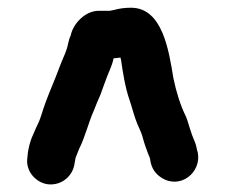

<svg xmlns="http://www.w3.org/2000/svg" viewBox="-20 -721 583 497"><path d="M319 -701C302 -701 289 -699 274 -695L264 -693H235C201 -693 169 -660 163 -629C160 -623 158 -616 156 -607C153 -590 145 -575 139 -560L132 -542C121 -512 109 -486 98 -456C91 -438 86 -416 78 -400C71 -386 69 -379 62 -364C57 -351 54 -338 52 -325L51 -314C45 -278 73 -248 104 -244C140 -240 169 -266 173 -298L175 -309C175 -312 176 -314 177 -316C180 -324 183 -331 185 -336C200 -365 209 -404 223 -435L231 -455C238 -470 243 -483 248 -498L255 -517C261 -534 270 -550 274 -570C281 -571 287 -571 292 -572C292 -570 292 -569 293 -568C298 -533 304 -495 315 -463C321 -446 325 -429 331 -412C337 -394 346 -380 350 -363C354 -348 358 -338 363 -324C365 -318 369 -312 369 -306C372 -286 382 -271 398 -261C446 -230 502 -274 492 -326C489 -334 489 -342 485 -352L477 -372L473 -384C469 -395 466 -409 461 -420C447 -448 436 -484 429 -518C417 -590 401 -701 319 -701Z"/></svg>

Font: Electronic
Style: Thk
Weight: 900
Version: Version 1.011